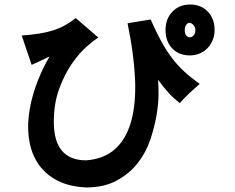

<svg xmlns="http://www.w3.org/2000/svg" viewBox="-20 -769 1040 849"><path d="M544 -666 646 -683Q670 -629 692.5 -587.5Q715 -546 740 -513Q765 -480 795 -452.5Q825 -425 863 -398Q840 -378 817.5 -357Q795 -336 775 -313Q760 -325 748.5 -335.5Q737 -346 726.5 -357.5Q716 -369 704.5 -383Q693 -397 679 -416Q681 -396 681 -353.5Q681 -311 672 -258.5Q663 -206 644 -150Q625 -94 589 -48Q553 -2 498 28.5Q443 59 364 60Q289 57 237 31Q185 5 154 -37.5Q123 -80 111.5 -136Q100 -192 107 -255Q114 -318 137.5 -386Q161 -454 199 -519Q186 -513 165 -503Q144 -493 120 -482L76 -612Q119 -615 153.5 -620.5Q188 -626 216 -635Q244 -644 268 -657.5Q292 -671 315 -689L415 -603Q398 -593 365 -564.5Q332 -536 299 -489Q266 -442 242 -377Q218 -312 218 -230Q218 -60 361 -60Q441 -66 490 -111Q539 -156 560.5 -234.5Q582 -313 577 -422Q572 -531 544 -666ZM821 -749Q869 -749 899 -717.5Q929 -686 929 -636Q929 -612 920.5 -591.5Q912 -571 897.5 -556Q883 -541 863 -532.5Q843 -524 819 -524Q771 -524 741.5 -555Q712 -586 712 -636Q712 -686 742.5 -717.5Q773 -749 821 -749ZM817 -668Q810 -668 803.5 -659.5Q797 -651 797 -636Q797 -619 804 -611.5Q811 -604 819 -604Q829 -604 836.5 -613Q844 -622 844 -636Q844 -648 835.5 -658Q827 -668 817 -668Z"/></svg>

Font: D2Coding ligature
Style: Bold
Weight: 700
Monospace: yes
Designer: Yong-Rak Park; Jeong-Hwan Yoon; Sang-Min Lee;
Foundry: NHN Corporation
Version: Version 1.3.2; Build 20180524